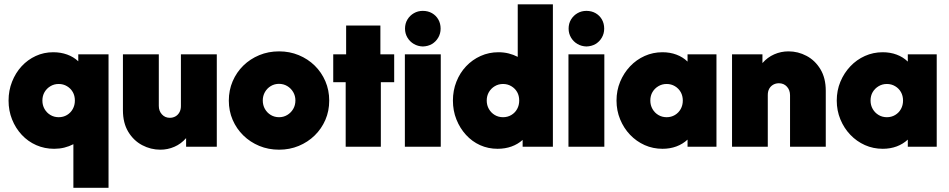

<svg xmlns="http://www.w3.org/2000/svg" viewBox="-20 -687 4442 899"><path d="M323.6 192.4V-11.8Q303.5 -1.4 280.9 4.2Q258.3 9.7 233.3 9.7Q188.9 9.7 150 -7.3Q111.1 -24.3 81.9 -55.6Q52.8 -86.8 36.5 -127.8Q20.1 -168.8 20.1 -216Q20.1 -263.2 36.5 -304.5Q52.8 -345.8 81.2 -376.7Q109.7 -407.6 147.6 -425Q185.4 -442.4 229.2 -442.4Q264.6 -442.4 294.4 -431.6Q324.3 -420.8 346.5 -400V-432.6H488.2V192.4ZM254.9 -138.2Q276.4 -138.2 293.8 -148.6Q311.1 -159 320.8 -176.7Q330.6 -194.4 330.6 -216Q330.6 -238.9 320.8 -255.9Q311.1 -272.9 293.8 -283.3Q276.4 -293.8 254.9 -293.8Q233.3 -293.8 216 -283.3Q198.6 -272.9 188.5 -255.6Q178.5 -238.2 178.5 -216Q178.5 -194.4 188.5 -176.7Q198.6 -159 216 -148.6Q233.3 -138.2 254.9 -138.2Z M730.6 13.9Q686.1 13.9 645.8 -7.3Q605.6 -28.5 580.6 -69.8Q555.6 -111.1 555.6 -170.8V-432.6H723.6V-191Q723.6 -167.4 738.2 -151.4Q752.8 -135.4 775 -135.4Q789.6 -135.4 801.4 -142Q813.2 -148.6 820.1 -161.1Q827.1 -173.6 827.1 -190.3V-432.6H995.1V0H851.4V-40.3Q827.8 -13.2 796.5 0.3Q765.3 13.9 730.6 13.9Z M1286.8 13.9Q1236.8 13.9 1194.1 -3.8Q1151.4 -21.5 1119.4 -52.8Q1087.5 -84 1069.4 -125.7Q1051.4 -167.4 1051.4 -216Q1051.4 -264.6 1069.4 -306.6Q1087.5 -348.6 1119.4 -379.9Q1151.4 -411.1 1194.1 -428.8Q1236.8 -446.5 1286.8 -446.5Q1336.1 -446.5 1378.8 -428.8Q1421.5 -411.1 1453.5 -379.9Q1485.4 -348.6 1503.5 -306.6Q1521.5 -264.6 1521.5 -216Q1521.5 -167.4 1503.5 -125.7Q1485.4 -84 1453.5 -52.8Q1421.5 -21.5 1378.8 -3.8Q1336.1 13.9 1286.8 13.9ZM1286.8 -138.2Q1307.6 -138.2 1325 -148.6Q1342.4 -159 1352.8 -176.7Q1363.2 -194.4 1363.2 -216.7Q1363.2 -238.2 1352.8 -255.9Q1342.4 -273.6 1325 -284Q1307.6 -294.4 1286.1 -294.4Q1265.3 -294.4 1247.9 -284Q1230.6 -273.6 1220.5 -255.9Q1210.4 -238.2 1210.4 -216.7Q1210.4 -194.4 1220.5 -176.7Q1230.6 -159 1247.9 -148.6Q1265.3 -138.2 1286.8 -138.2Z M1598.6 0V-302.1H1540.3V-432.6H1600.7V-567.4H1761.1V-432.6H1825.7V-302.1H1763.2V0Z M1875.7 0V-432.6H2043.8V0ZM1959.7 -469.4Q1936.8 -470.1 1918.1 -480.9Q1899.3 -491.7 1887.8 -510.8Q1876.4 -529.9 1876.4 -552.8Q1876.4 -577.1 1887.8 -595.8Q1899.3 -614.6 1918.1 -625.3Q1936.8 -636.1 1959.7 -636.1Q1984 -636.1 2002.8 -625.3Q2021.5 -614.6 2032.3 -595.8Q2043.1 -577.1 2043.1 -552.8Q2043.1 -529.9 2031.9 -510.8Q2020.8 -491.7 2002.4 -480.9Q1984 -470.1 1959.7 -469.4Z M2309.7 9.7Q2266 9.7 2228.1 -7.3Q2190.3 -24.3 2161.8 -55.6Q2133.3 -86.8 2117 -127.8Q2100.7 -168.8 2100.7 -216Q2100.7 -263.2 2117 -304.5Q2133.3 -345.8 2162.5 -376.7Q2191.7 -407.6 2230.6 -425Q2269.4 -442.4 2313.9 -442.4Q2338.9 -442.4 2361.5 -436.8Q2384 -431.2 2404.2 -420.8V-666.7H2568.8V0H2427.1V-31.9Q2404.9 -11.8 2375 -1Q2345.1 9.7 2309.7 9.7ZM2335.4 -138.2Q2356.9 -138.2 2374.3 -148.6Q2391.7 -159 2401.4 -176.7Q2411.1 -194.4 2411.1 -216Q2411.1 -238.9 2401.4 -255.9Q2391.7 -272.9 2374.3 -283.3Q2356.9 -293.8 2335.4 -293.8Q2313.9 -293.8 2296.5 -283.3Q2279.2 -272.9 2269.1 -255.6Q2259 -238.2 2259 -216Q2259 -194.4 2269.1 -176.7Q2279.2 -159 2296.5 -148.6Q2313.9 -138.2 2335.4 -138.2Z M2641.7 0V-432.6H2809.7V0ZM2725.7 -469.4Q2702.8 -470.1 2684 -480.9Q2665.3 -491.7 2653.8 -510.8Q2642.4 -529.9 2642.4 -552.8Q2642.4 -577.1 2653.8 -595.8Q2665.3 -614.6 2684 -625.3Q2702.8 -636.1 2725.7 -636.1Q2750 -636.1 2768.8 -625.3Q2787.5 -614.6 2798.3 -595.8Q2809 -577.1 2809 -552.8Q2809 -529.9 2797.9 -510.8Q2786.8 -491.7 2768.4 -480.9Q2750 -470.1 2725.7 -469.4Z M3081.9 9.7Q3037.5 9.7 2998.6 -7.6Q2959.7 -25 2930.2 -55.9Q2900.7 -86.8 2883.7 -128.1Q2866.7 -169.4 2866.7 -216Q2866.7 -263.2 2883.7 -304.2Q2900.7 -345.1 2930.2 -376.4Q2959.7 -407.6 2998.6 -425Q3037.5 -442.4 3081.9 -442.4Q3117.4 -442.4 3147.2 -431.2Q3177.1 -420.1 3199.3 -398.6V-432.6H3334.7V0H3199.3V-33.3Q3177.1 -12.5 3147.2 -1.4Q3117.4 9.7 3081.9 9.7ZM3101.4 -138.2Q3122.9 -138.2 3140.3 -148.6Q3157.6 -159 3167.4 -176.7Q3177.1 -194.4 3177.1 -216Q3177.1 -238.2 3167.4 -255.6Q3157.6 -272.9 3140.3 -283.3Q3122.9 -293.8 3101.4 -293.8Q3079.9 -293.8 3062.5 -283.3Q3045.1 -272.9 3035.1 -255.9Q3025 -238.9 3025 -216Q3025 -194.4 3035.1 -176.7Q3045.1 -159 3062.5 -148.6Q3079.9 -138.2 3101.4 -138.2Z M3407.6 0V-432.6H3550V-391.7Q3573.6 -418.8 3605.2 -432.6Q3636.8 -446.5 3672.2 -446.5Q3716.7 -446.5 3756.6 -425.3Q3796.5 -404.2 3821.5 -362.8Q3846.5 -321.5 3846.5 -261.8V0H3679.2V-241Q3679.2 -265.3 3664.6 -281.2Q3650 -297.2 3627.1 -297.2Q3612.5 -297.2 3600.7 -290.6Q3588.9 -284 3581.9 -271.9Q3575 -259.7 3575 -241.7V0Z M4113.2 9.7Q4068.8 9.7 4029.9 -7.6Q3991 -25 3961.5 -55.9Q3931.9 -86.8 3914.9 -128.1Q3897.9 -169.4 3897.9 -216Q3897.9 -263.2 3914.9 -304.2Q3931.9 -345.1 3961.5 -376.4Q3991 -407.6 4029.9 -425Q4068.8 -442.4 4113.2 -442.4Q4148.6 -442.4 4178.5 -431.2Q4208.3 -420.1 4230.6 -398.6V-432.6H4366V0H4230.6V-33.3Q4208.3 -12.5 4178.5 -1.4Q4148.6 9.7 4113.2 9.7ZM4132.6 -138.2Q4154.2 -138.2 4171.5 -148.6Q4188.9 -159 4198.6 -176.7Q4208.3 -194.4 4208.3 -216Q4208.3 -238.2 4198.6 -255.6Q4188.9 -272.9 4171.5 -283.3Q4154.2 -293.8 4132.6 -293.8Q4111.1 -293.8 4093.8 -283.3Q4076.4 -272.9 4066.3 -255.9Q4056.2 -238.9 4056.2 -216Q4056.2 -194.4 4066.3 -176.7Q4076.4 -159 4093.8 -148.6Q4111.1 -138.2 4132.6 -138.2Z"/></svg>

Font: Afacad Flux Black
Style: Regular
Weight: 900
Designer: Kristian Moeller
Foundry: Dicotype
Version: Version 1.100